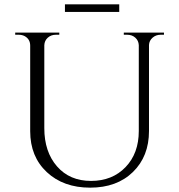

<svg xmlns="http://www.w3.org/2000/svg" viewBox="-20 -850 825 884"><path d="M279 -795V-830H529V-795ZM735 -690H719Q698 -690 682.5 -676.5Q667 -663 666 -643V-247Q666 -130 592 -58Q518 14 395 14Q272 14 195.5 -57.5Q119 -129 119 -246V-640Q119 -670 93 -684Q81 -690 66 -690H50V-700H253V-690H237Q215 -690 200 -676.5Q185 -663 184 -642V-260Q184 -151 242.5 -84Q301 -17 399 -17Q497 -17 558 -80.5Q619 -144 619 -247V-642Q618 -663 603 -676.5Q588 -690 566 -690H550V-700H735Z"/></svg>

Font: Cinzel Decorative
Style: Regular
Weight: 400
Designer: Natanael Gama
Version: Version 1.002;PS 001.002;hotconv 1.0.56;makeotf.lib2.0.21325